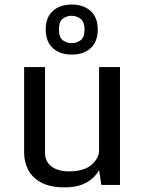

<svg xmlns="http://www.w3.org/2000/svg" viewBox="-20 -812 638 843"><path d="M264.2 10.7Q200.7 10.7 161.4 -10.3Q122.1 -31.2 104 -65.9Q85.9 -100.6 85.9 -141.6V-517.6H177.7V-141.1Q177.7 -102.5 206.1 -81.1Q234.4 -59.6 282.2 -59.6Q349.6 -59.6 382.3 -88.9Q415 -118.2 415 -150.9V-517.6H506.8V0H424.8L415 -64.9Q395.5 -30.3 358.2 -9.8Q320.8 10.7 264.2 10.7ZM294.9 -572.3Q243.2 -572.3 211.9 -600.8Q180.7 -629.4 180.7 -682.6Q180.7 -735.4 211.9 -763.7Q243.2 -792 294.9 -792Q346.7 -792 377.9 -763.7Q409.2 -735.4 409.2 -682.6Q409.2 -629.4 378.2 -600.8Q347.2 -572.3 294.9 -572.3ZM294.9 -622.6Q315.4 -622.6 333.3 -634.8Q351.1 -647 351.1 -682.1Q351.1 -716.8 333.3 -729.7Q315.4 -742.7 294.4 -742.7Q273.4 -742.7 256.1 -730.2Q238.8 -717.8 238.8 -683.1Q238.8 -647.5 256.1 -635Q273.4 -622.6 294.9 -622.6Z"/></svg>

Font: Monda
Style: Regular
Weight: 400
Designer: Vernon Adams
Foundry: Vernon Adams
Version: Version 2.100; ttfautohint (v1.8.3)